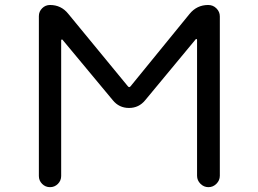

<svg xmlns="http://www.w3.org/2000/svg" viewBox="-20 -775 1040 774"><path d="M495.1 -427.7Q501 -419.9 506.8 -427.7L744.1 -718.8Q773.4 -754.9 819.3 -754.9Q838.9 -754.9 852.5 -741.2Q866.2 -727.5 866.2 -709V-66.4Q866.2 -47.9 852.5 -34.2Q838.9 -20.5 820.3 -20.5Q801.8 -20.5 788.1 -34.2Q774.4 -47.9 774.4 -66.4V-614.3Q774.4 -617.2 772 -617.7Q769.5 -618.2 768.6 -616.2L565.4 -371.1Q540 -339.8 500 -339.8Q460 -339.8 434.6 -371.1L232.4 -614.3Q231.4 -616.2 229 -615.7Q226.6 -615.2 226.6 -612.3V-65.4Q226.6 -46.9 213.4 -33.7Q200.2 -20.5 181.6 -20.5Q163.1 -20.5 149.9 -33.7Q136.7 -46.9 136.7 -65.4V-710Q136.7 -728.5 149.9 -741.7Q163.1 -754.9 181.6 -754.9Q226.6 -754.9 254.9 -719.7Z"/></svg>

Font: Rounded-X Mgen+ 2m regular
Style: Regular
Weight: 400
Designer: [Source Han Sans]
Ryoko NISHIZUKA  (kana & ideographs); Paul D. Hunt (Latin, Greek & Cyrillic); Wenlong ZHANG  (bopomofo
Version: Version 1.059.20150602